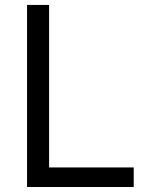

<svg xmlns="http://www.w3.org/2000/svg" viewBox="-20 -747 602 767"><path d="M88.1 -727.3H176.1V-78.1H514.2V0H88.1Z"/></svg>

Font: Fast_Sans-Dotted
Style: Regular
Weight: 400
Version: Version 3.018